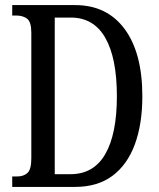

<svg xmlns="http://www.w3.org/2000/svg" viewBox="-20 -734 624 754"><path d="M28 0V-41H47Q73 -41 88 -55Q103 -69 103 -112V-605Q103 -648 86.5 -660.5Q70 -673 44 -673H28V-714H275Q400 -714 469.5 -620Q539 -526 539 -356Q539 -247 509.5 -167Q480 -87 421.5 -43.5Q363 0 275 0ZM257 -50Q348 -50 393.5 -129Q439 -208 439 -356Q439 -506 393.5 -585.5Q348 -665 258 -665H195V-50Z"/></svg>

Font: Noto Serif ExtraCondensed
Style: Regular
Weight: 400
Width: 2
Designer: Monotype Design Team
Foundry: Monotype Imaging Inc.
Version: Version 2.015